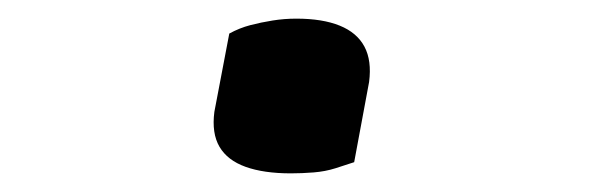

<svg xmlns="http://www.w3.org/2000/svg" viewBox="-20 -404 640 206"><path d="M360 -230Q351 -227 340 -223.5Q329 -220 316.5 -219Q304 -218 292 -218Q263 -218 243.5 -225Q224 -232 215.5 -246.5Q207 -261 210 -284L226 -368Q237 -374 248.5 -377Q260 -380 272.5 -382Q285 -384 298 -384Q326 -384 344.5 -376.5Q363 -369 371 -354Q379 -339 376 -316Z"/></svg>

Font: Rec Mono Duotone
Style: Italic
Weight: 400
Italic angle: -10°
Monospace: yes
Version: Version 1.085; ttfautohint (v1.8.4.7-5d5b)